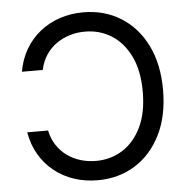

<svg xmlns="http://www.w3.org/2000/svg" viewBox="-53 -789 836 851"><g transform="rotate(-5 365.0 -363.5)"><path d="M348.1 -737.3Q441.4 -737.3 514.4 -692.1Q587.4 -647 629.2 -563.2Q670.9 -479.5 670.9 -364.3Q670.9 -249 629.2 -165Q587.4 -81.1 514.4 -35.6Q441.4 9.8 348.1 9.8Q293 9.8 243.9 -6.3Q194.8 -22.5 155.8 -53.5Q116.7 -84.5 90.6 -128.7Q64.5 -172.9 54.7 -229H147.5Q155.3 -191.9 174.1 -163.3Q192.9 -134.8 220 -115.2Q247.1 -95.7 279.8 -85.9Q312.5 -76.2 348.1 -76.2Q413.6 -76.2 466.3 -109.4Q519 -142.6 549.8 -206.8Q580.6 -271 580.6 -364.3Q580.6 -457.5 549.6 -521.5Q518.6 -585.4 466.1 -618.4Q413.6 -651.4 348.1 -651.4Q312.5 -651.4 279.8 -641.4Q247.1 -631.3 220 -612.1Q192.9 -592.8 174.1 -564.2Q155.3 -535.6 147.5 -498.5H54.7Q64.5 -554.2 90.3 -598.1Q116.2 -642.1 155.3 -673.3Q194.3 -704.6 243.4 -720.9Q292.5 -737.3 348.1 -737.3Z"/></g></svg>

Font: Inter Variable LoSnoCo
Style: Regular
Weight: 400
Designer: Rasmus Andersson
Foundry: rsms
Version: Version 4.000;git-a52131595; featfreeze: case,dlig,ss01,ss02